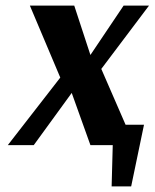

<svg xmlns="http://www.w3.org/2000/svg" viewBox="-20 -520 554 688"><path d="M380 148 384 0H304L237 -187L101 0H8L196 -242L87 -500H246L304 -323L423 -500H514L343 -273L430 -73H496L450 148Z"/></svg>

Font: Arsenal SC
Style: Bold Italic
Weight: 700
Italic angle: -9.10001°
Designer: Andrij Shevchenko
Foundry: Stairsfor
Version: Version 2.001; ttfautohint (v1.8.4.7-5d5b)